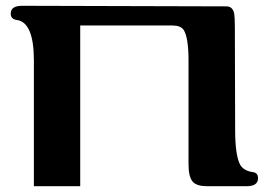

<svg xmlns="http://www.w3.org/2000/svg" viewBox="-20 -643 930 663"><path d="M851 -49C832 -52 818 -60 810 -73C798 -94 792 -135 792 -194L791 -549C791 -572 790 -587 789 -594C786 -612 777 -621 762 -621L57 -623C30 -623 17 -614 17 -596C17 -583 24 -576 38 -574C77 -569 97 -522 97 -435V0H257V-555H575C594 -555 607 -550 614 -540C625 -523 631 -488 631 -435V-76C631 -46 636 -25 647 -14C656 -5 672 0 695 0H831C858 0 871 -9 871 -28C871 -41 864 -48 851 -49Z"/></svg>

Font: GFS Jackson
Style: Regular
Weight: 400
Designer: George Matthiopoulos
Foundry: George Matthiopoulos
Version: Version 1.0